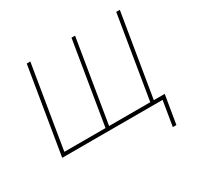

<svg xmlns="http://www.w3.org/2000/svg" viewBox="-150 -715 1073 1045"><g transform="rotate(-30 386.5 -192.5)"><path d="M136.2 -541H158.7L73.2 -22.5H332L417.5 -541H439.9L354.5 -22.5H613.3L698.7 -541H721.2L631.8 0H46.9ZM651.9 156.2 677.7 0H625L628.9 -22.5H704.1L674.3 156.2Z"/></g></svg>

Font: Inter 17pt Thin
Style: Italic
Weight: 250
Italic angle: -9.3988°
Version: Version 4.001;git-66647c0bb